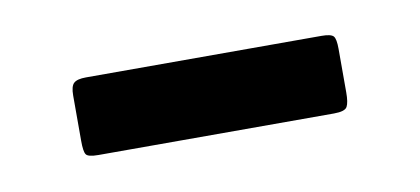

<svg xmlns="http://www.w3.org/2000/svg" viewBox="-27 -405 374 171"><g transform="rotate(-10 160.0 -320.0)"><path d="M54 -355H267Q275.5 -355 277.8 -352.5Q280 -350 280 -341V-301.5Q280 -292.5 278 -288.8Q276 -285 266 -285H53Q43.5 -285 41.8 -287.8Q40 -290.5 40 -300V-341Q40 -349.5 43 -352.2Q46 -355 54 -355Z"/></g></svg>

Font: Besley* Condensed
Style: Regular
Weight: 400
Width: 3
Designer: Owen Earl
Foundry: indestructible type*
Version: Version 3.000; ttfautohint (v1.8.3)